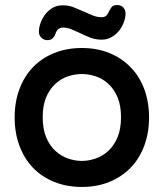

<svg xmlns="http://www.w3.org/2000/svg" viewBox="-20 -720 648 760"><path d="M304 -530Q364 -530 413 -510Q462 -490 497 -454Q532 -418 551 -367.5Q570 -317 570 -255Q570 -194 551 -143Q532 -92 497 -56Q462 -20 413 0Q364 20 304 20Q244 20 194.5 0Q145 -20 110.5 -56Q76 -92 57 -143Q38 -194 38 -255Q38 -317 57 -367.5Q76 -418 110.5 -454Q145 -490 194.5 -510Q244 -530 304 -530ZM149 -256Q149 -209 163 -176Q177 -143 199.5 -122.5Q222 -102 249.5 -92.5Q277 -83 304 -83Q331 -83 358.5 -92.5Q386 -102 408.5 -122.5Q431 -143 445 -176Q459 -209 459 -256Q459 -303 445 -335.5Q431 -368 408.5 -388.5Q386 -409 358.5 -418Q331 -427 304 -427Q277 -427 249.5 -418Q222 -409 199.5 -388.5Q177 -368 163 -335.5Q149 -303 149 -256ZM228 -699Q252 -699 272 -691Q292 -683 312 -674Q329 -666 346.5 -659Q364 -652 382 -652Q394 -652 400 -657.5Q406 -663 410 -672Q415 -683 421.5 -691.5Q428 -700 444 -700Q459 -700 467.5 -691Q476 -682 477 -668Q477 -650 470 -631.5Q463 -613 451 -598Q439 -583 421.5 -573Q404 -563 383 -563Q358 -563 337.5 -571Q317 -579 297 -589Q280 -597 263 -604Q246 -611 229 -611Q207 -611 199 -585Q196 -576 188.5 -568.5Q181 -561 167 -561Q154 -561 144 -570.5Q134 -580 134 -594Q134 -611 140.5 -629Q147 -647 159 -663Q171 -679 188.5 -689Q206 -699 228 -699Z"/></svg>

Font: Varela Round Precious
Style: Medium
Weight: 500
Designer: Joe Prince
Foundry: Joe Prince
Version: Version 1.000